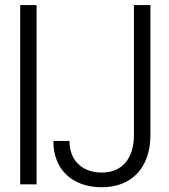

<svg xmlns="http://www.w3.org/2000/svg" viewBox="-20 -748 687 779"><path d="M62 0H128.4V-727.5H62ZM196.8 -172.9C196.8 -61.5 272.5 11.7 393.1 11.7C513.7 11.7 590.3 -66.9 590.3 -200.7V-727.5H523.4V-200.7C523.4 -104 475.1 -47.9 393.1 -47.9C313 -47.9 262.2 -98.1 262.2 -172.9V-176.3H196.8Z"/></svg>

Font: Guggenheim Sans Display Light
Style: Regular
Weight: 300
Designer: Modified by Tom Baber under direction of Pentagram Design 2023
Foundry: rsms
Version: Version 1.001;Glyphs 3.1.2 (3151)